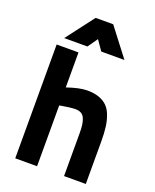

<svg xmlns="http://www.w3.org/2000/svg" viewBox="-166 -1016 894 1110"><g transform="rotate(20 280.5 -461.0)"><path d="M201.2 0H66.9V-700.2H201.2V-484.9Q278.3 -511.2 325.2 -511.2Q366.7 -511.2 397.2 -500.5Q427.7 -489.7 447.5 -470.2Q467.3 -450.7 479.2 -419.2Q491.2 -387.7 496.1 -350.1Q501 -312.5 501 -262.2V0H367.2V-262.2Q367.2 -293 364.5 -313.7Q361.8 -334.5 354.5 -352.1Q347.2 -369.6 333 -377.9Q318.8 -386.2 296.9 -386.2Q282.2 -386.2 258.3 -383.1Q234.4 -379.9 217.8 -377L201.2 -374ZM95.2 -750 226.1 -921.9H334L465.8 -750H323.2L280.8 -811L237.8 -750Z"/></g></svg>

Font: TitilliumText25L
Style: 999 wt
Weight: 900
Designer: Accademia di Belle Arti di Urbino and others
Foundry: Accademia di Belle Arti di Urbino and others.
Version: Version 25.000